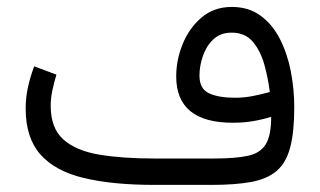

<svg xmlns="http://www.w3.org/2000/svg" viewBox="-20 -520 899 540"><path d="M742.7 -191.4Q717.3 -183.6 691.4 -179.2Q665.5 -174.8 634.8 -174.8Q475.6 -174.8 475.6 -305.2Q475.6 -351.6 493.9 -396.5Q512.2 -441.4 547.1 -470.9Q582 -500.5 631.8 -500.5Q679.2 -500.5 712.6 -476.1Q746.1 -451.7 767.1 -410.6Q788.1 -369.6 797.9 -319.6Q807.6 -269.5 807.6 -218.3Q807.6 -148.4 796.1 -105.2Q784.7 -62 758.1 -39.3Q731.4 -16.6 686.8 -8.3Q642.1 0 575.7 0H413.6Q296.9 0 216.1 -19.3Q135.3 -38.6 93.8 -85.4Q52.2 -132.3 52.2 -214.8Q52.2 -246.1 58.8 -275.6Q65.4 -305.2 76.2 -333.5L138.7 -310.1Q132.3 -289.1 127.4 -266.4Q122.6 -243.7 122.6 -222.7Q122.6 -159.7 158 -127.9Q193.4 -96.2 258.5 -85.2Q323.7 -74.2 413.6 -74.2H581.5Q642.1 -74.2 677.2 -81.8Q712.4 -89.4 727.5 -114.3Q742.7 -139.2 742.7 -191.4ZM641.1 -245.1Q666.5 -245.1 690.4 -249.8Q714.4 -254.4 738.8 -261.2Q734.4 -297.9 723.9 -336.7Q713.4 -375.5 691.7 -401.9Q669.9 -428.2 631.3 -428.2Q599.6 -428.2 579.6 -408.9Q559.6 -389.6 550.3 -361.6Q541 -333.5 541 -307.6Q541 -270 567.9 -257.6Q594.7 -245.1 641.1 -245.1Z"/></svg>

Font: Vazirmatn RD FD Light
Style: Regular
Weight: 300
Designer: Saber Rastikerdar
Foundry: Saber Rastikerdar
Version: Version 33.003